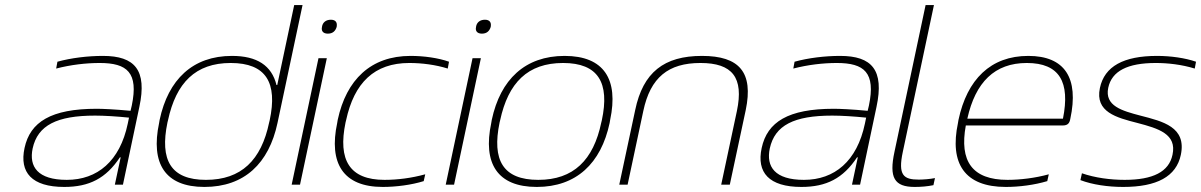

<svg xmlns="http://www.w3.org/2000/svg" viewBox="-20 -730 4748 759"><path d="M387 -509C327 -509 261 -501 207 -486L202 -459C260 -474 320 -481 374 -481C483 -481 528 -443 501 -313L496 -292C432 -298 385 -300 362 -300C182 -300 99 -248 77 -145C56 -48 106 9 234 9C333 9 399 -25 454 -108H457L434 0H466L531 -308C562 -453 513 -509 387 -509ZM109 -143C129 -235 205 -273 356 -273C392 -273 441 -270 490 -265L485 -241C454 -93 365 -19 244 -19C129 -19 94 -71 109 -143Z M611 -256 609 -244C575 -84 632 9 788 9C946 9 1043 -84 1077 -244L1176 -710H1143L1076 -394H1073C1054 -471 996 -509 897 -509C742 -509 645 -416 611 -256ZM642 -246 644 -254C676 -403 753 -481 892 -481C1032 -481 1078 -403 1046 -254L1044 -246C1013 -97 934 -19 794 -19C655 -19 611 -97 642 -246Z M1239 -500 1133 0H1166L1272 -500ZM1253 -624C1249 -608 1257 -597 1276 -597C1295 -597 1306 -607 1311 -624V-625C1314 -642 1306 -652 1288 -652C1269 -652 1256 -642 1253 -625Z M1315 -256 1313 -244C1279 -85 1336 9 1493 9C1546 9 1607 1 1655 -14L1661 -41C1607 -26 1551 -19 1500 -19C1362 -19 1315 -97 1346 -246L1348 -254C1380 -403 1460 -481 1598 -481C1648 -481 1702 -474 1750 -459L1755 -486C1713 -501 1656 -509 1603 -509C1446 -509 1349 -415 1315 -256Z M1848 -500 1742 0H1775L1881 -500ZM1862 -624C1858 -608 1866 -597 1885 -597C1904 -597 1915 -607 1920 -624V-625C1923 -642 1915 -652 1897 -652C1878 -652 1865 -642 1862 -625Z M1924 -256 1922 -244C1888 -84 1946 9 2102 9C2258 9 2356 -84 2390 -244L2392 -256C2426 -416 2368 -509 2212 -509C2056 -509 1958 -416 1924 -256ZM1955 -246 1957 -254C1989 -403 2066 -481 2206 -481C2345 -481 2391 -403 2359 -254L2357 -246C2326 -97 2247 -19 2108 -19C1968 -19 1924 -97 1955 -246Z M2491 -295 2428 0H2461L2523 -291C2551 -424 2622 -481 2749 -481C2875 -481 2921 -424 2893 -291L2831 0H2865L2928 -295C2959 -444 2903 -509 2755 -509C2605 -509 2522 -444 2491 -295Z M3301 -509C3241 -509 3175 -501 3121 -486L3116 -459C3174 -474 3234 -481 3288 -481C3397 -481 3442 -443 3415 -313L3410 -292C3346 -298 3299 -300 3276 -300C3096 -300 3013 -248 2991 -145C2970 -48 3020 9 3148 9C3247 9 3313 -25 3368 -108H3371L3348 0H3380L3445 -308C3476 -453 3427 -509 3301 -509ZM3023 -143C3043 -235 3119 -273 3270 -273C3306 -273 3355 -270 3404 -265L3399 -241C3368 -93 3279 -19 3158 -19C3043 -19 3008 -71 3023 -143Z M3612 -20C3552 -20 3529 -37 3549 -130L3672 -710H3639L3516 -130C3494 -28 3515 9 3596 9C3620 9 3646 7 3670 2L3676 -26C3657 -22 3629 -20 3612 -20Z M4211 -260C4246 -422 4189 -509 4045 -509C3896 -509 3803 -416 3769 -256L3767 -244C3733 -84 3793 9 3956 9C4010 9 4070 1 4120 -14L4126 -41C4072 -26 4012 -19 3963 -19C3823 -19 3772 -93 3798 -234H4181C4201 -234 4208 -243 4211 -260ZM3804 -261C3836 -405 3912 -481 4039 -481C4169 -481 4211 -405 4182 -261Z M4476 -244C4560 -222 4633 -200 4615 -118C4601 -51 4538 -19 4426 -19C4370 -19 4309 -27 4257 -45L4251 -18C4298 0 4360 9 4420 9C4553 9 4630 -32 4648 -118C4671 -228 4577 -250 4488 -273C4416 -292 4346 -311 4361 -383C4375 -449 4437 -481 4549 -481C4596 -481 4651 -475 4703 -459L4708 -486C4665 -501 4607 -509 4554 -509C4422 -509 4346 -468 4328 -382C4308 -287 4394 -265 4476 -244Z"/></svg>

Font: LT Wave Text Thin Italic
Style: Regular
Weight: 100
Designer: Daniel Lyons
Version: Version 2.5 (Glyphs App)